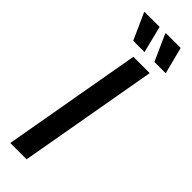

<svg xmlns="http://www.w3.org/2000/svg" viewBox="-291 -880 890 890"><g transform="rotate(45 154.0 -435.0)"><path d="M27 0 148 -686H255L134 0ZM95 -738 37 -867 39 -870H136L169 -738ZM234 -738 176 -867 178 -870H274L308 -738Z"/></g></svg>

Font: Archivo SemiCondensed Medium
Style: Italic
Weight: 500
Width: 4
Italic angle: -10°
Designer: Hector Gatti
Foundry: Omnibus-Type
Version: Version 2.001